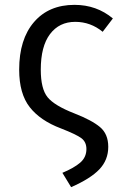

<svg xmlns="http://www.w3.org/2000/svg" viewBox="-20 -558 506 791"><path d="M287 -538Q378 -538 445 -482L403 -427Q353 -468 290 -468Q224 -468 186 -417.5Q148 -367 148 -271Q148 -192 176 -157.5Q204 -123 286 -91Q358 -63 392 -34.5Q426 -6 426 47Q426 101 389.5 139.5Q353 178 273 213L237 154Q285 134 310.5 112Q336 90 336 56Q336 27 315.5 11.5Q295 -4 231 -29Q146 -61 102.5 -116.5Q59 -172 59 -271Q59 -396 120 -467Q181 -538 287 -538Z"/></svg>

Font: FiraSans
Style: Regular
Weight: 350
Designer: Carrois Corporate & Edenspiekermann AG
Foundry: Carrois Corporate GbR & Edenspiekermann AG
Version: Version 3.106;PS 003.106;hotconv 1.0.70;makeotf.lib2.5.58329